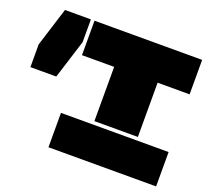

<svg xmlns="http://www.w3.org/2000/svg" viewBox="-120 -849 1084 997"><g transform="rotate(20 422.5 -350.5)"><path d="M220.2 -700.2V-574.2L152.8 -359.9H9.8V-485.8L77.1 -700.2ZM240.2 -1V-190.9H835V-1ZM240.2 -509.8V-700.2H835V-509.8H658.2V-210H418V-509.8Z"/></g></svg>

Font: Nastup Basic
Style: Regular
Weight: 400
Designer: Maksym Kobuzan
Foundry: Zakznak
Version: Version 1.020;FEAKit 1.0